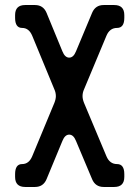

<svg xmlns="http://www.w3.org/2000/svg" viewBox="-20 -734 554 763"><path d="M80 9H119Q152 9 165 -22L228 -174Q238 -199 255 -199Q272 -199 282 -174L346 -22Q359 9 392 9H434Q474 9 474 -31V-42Q474 -82 445 -82Q416 -82 403 -113L314 -325Q308 -340 308 -352Q308 -366 314 -379L403 -592Q416 -623 445 -623Q474 -623 474 -663V-674Q474 -714 434 -714H392Q359 -714 346 -683L282 -530Q272 -505 255 -505Q238 -505 228 -530L165 -683Q152 -714 119 -714H80Q40 -714 40 -674V-663Q40 -623 68 -623Q95 -623 108 -592L196 -379Q202 -366 202 -352Q202 -340 196 -325L108 -113Q95 -82 68 -82Q40 -82 40 -42V-31Q40 9 80 9Z"/></svg>

Font: WD-XL Lubrifont TC
Style: Regular
Weight: 400
Designer: [WD-XL Lubrifont] Copyright 2020-2022 (c) NightFurySL2001, Skr-ZERO; [ZCOOL QingKe HuangYou] Copyright 2018-2022 (c) The
Version: Version 2.001;hotconv 1.1.1;makeotfexe 2.6.0